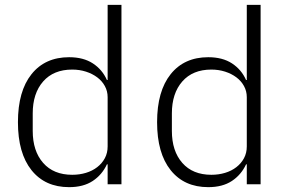

<svg xmlns="http://www.w3.org/2000/svg" viewBox="-20 -760 1188 792"><path d="M424 -82H421Q401 -39 362.5 -13.5Q324 12 265 12Q166 12 110 -58Q54 -128 54 -256Q54 -384 110 -454Q166 -524 265 -524Q324 -524 363 -498.5Q402 -473 421 -430H424V-740H481V0H424ZM278 -39Q308 -39 334.5 -47Q361 -55 381 -70.5Q401 -86 412.5 -107.5Q424 -129 424 -156V-359Q424 -384 412.5 -405Q401 -426 381 -441Q361 -456 334.5 -464.5Q308 -473 278 -473Q201 -473 158 -424Q115 -375 115 -292V-220Q115 -137 158 -88Q201 -39 278 -39Z M998 -82H995Q975 -39 936.5 -13.5Q898 12 839 12Q740 12 684 -58Q628 -128 628 -256Q628 -384 684 -454Q740 -524 839 -524Q898 -524 937 -498.5Q976 -473 995 -430H998V-740H1055V0H998ZM852 -39Q882 -39 908.5 -47Q935 -55 955 -70.5Q975 -86 986.5 -107.5Q998 -129 998 -156V-359Q998 -384 986.5 -405Q975 -426 955 -441Q935 -456 908.5 -464.5Q882 -473 852 -473Q775 -473 732 -424Q689 -375 689 -292V-220Q689 -137 732 -88Q775 -39 852 -39Z"/></svg>

Font: IBM Plex Sans Arabic Light
Style: Regular
Weight: 300
Designer: Mike Abbink, Paul van der Laan, Pieter van Rosmalen, Wael Morcos, Khajak Apelian
Foundry: Bold Monday
Version: Version 1.2